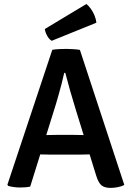

<svg xmlns="http://www.w3.org/2000/svg" viewBox="-20 -932 658 960"><path d="M241.5 -683Q255.5 -685.5 275.8 -686.5Q296 -687.5 311.5 -687.5Q325.5 -687.5 345.8 -686.2Q366 -685 379.5 -682.5L601.5 -7.5Q588.5 0 569.2 3.8Q550 7.5 532 7.5Q503 7.5 487.2 -5.5Q471.5 -18.5 460 -57L360 -380Q346.5 -423 332 -474Q317.5 -525 306.5 -567.5H301Q296 -543.5 288.5 -514.8Q281 -486 273.2 -458.5Q265.5 -431 259.5 -411L131 1Q119.5 3.5 106.2 4.5Q93 5.5 79 5.5Q64 5.5 48.2 3.2Q32.5 1 21 -2.5L17 -8.5ZM234.5 -159Q229.5 -159 216.5 -159.2Q203.5 -159.5 190.2 -159.8Q177 -160 172 -160H113.5L150.5 -256.5H202Q207.5 -256.5 219 -256.8Q230.5 -257 242.2 -257.2Q254 -257.5 259 -257.5H352Q357 -257.5 369 -257.2Q381 -257 393 -256.8Q405 -256.5 410.5 -256.5H463.5L495 -160H436.5Q431 -160 417.8 -159.8Q404.5 -159.5 391.5 -159.2Q378.5 -159 373.5 -159ZM412 -912Q422.5 -904 433.5 -889Q444.5 -874 452.2 -855.5Q460 -837 462 -818.5L238.5 -728Q225 -736 215.5 -753.8Q206 -771.5 204 -787Z"/></svg>

Font: Signika Medium
Style: Regular
Weight: 500
Designer: Anna Giedry
Foundry: Anna Giedry
Version: Version 2.000